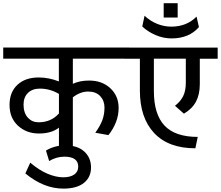

<svg xmlns="http://www.w3.org/2000/svg" viewBox="-35 -918 1365 1186"><path d="M329.1 -129.4Q282.7 -93.3 205.6 -93.3Q128.4 -93.3 76.2 -141.4Q23.9 -189.5 23.9 -269.3Q23.9 -349.1 72.8 -394.3Q121.6 -439.5 203.6 -439.5Q267.1 -439.5 328.6 -415V-555.7H-15.1V-624.5H762.2V-555.7H415V-400.4Q458.5 -420.4 515.6 -420.4Q595.7 -420.4 646.7 -372.8Q697.8 -325.2 697.8 -251Q697.8 -163.1 634.8 -83.5L553.7 -98.1Q584.5 -141.1 597.4 -176.5Q610.4 -211.9 610.4 -253.9Q610.4 -295.9 584 -324.2Q557.6 -352.5 509.5 -352.5Q461.4 -352.5 415 -316.9V0L329.1 0.5ZM211.4 -370.6Q164.6 -370.6 137.5 -343.8Q110.4 -316.9 110.4 -271.5Q110.4 -219.2 138.7 -189.5Q164.1 -162.6 203.1 -162.6Q280.8 -162.6 329.1 -217.3V-337.9Q273.9 -370.6 211.4 -370.6Z M364.3 -20.5Q443.4 -20.5 485.4 17.8Q527.3 56.2 527.3 116.2Q527.3 176.3 483.9 211.4Q440.4 246.6 358.4 247.1Q236.3 248 121.6 153.3L151.9 86.9Q208.5 134.8 260.3 156Q312 177.2 355.7 177.2Q399.4 177.2 423.8 159.9Q448.2 142.6 448.2 111.8Q448.2 49.8 362.8 49.8Q314 49.8 268.6 76.7L249 12.2Q273.9 -3.4 305.4 -12Q336.9 -20.5 364.3 -20.5Z M1171.9 -2Q1005.4 -2 917.2 -96.2Q829.1 -190.4 829.1 -357.9V-555.2H733.4V-624H1309.6V-555.2H1199.2V-397.9Q1199.2 -335 1175.8 -290.5Q1152.3 -246.1 1101.1 -215.8L1045.9 -264.6Q1079.6 -290.5 1096.2 -323.7Q1112.8 -356.9 1112.8 -406.7V-555.7H915.5V-356.4Q915.5 -211.9 981.4 -142.1Q1047.4 -72.3 1186.5 -72.3L1171.9 -2.4Z M1022.9 -753.4Q1117.7 -753.4 1179.2 -815.4L1193.8 -750.5Q1132.8 -680.7 1024.9 -680.7Q974.1 -680.7 926 -701.4Q877.9 -722.2 843.8 -754.4L857.9 -820.8Q892.6 -788.1 935.5 -770.8Q978.5 -753.4 1022.9 -753.4ZM1062.5 -898.4V-809.6H976.1V-898.4Z"/></svg>

Font: Yantramanav
Style: Regular
Weight: 400
Version: Version 1.000;PS 1.0;hotconv 1.0.72;makeotf.lib2.5.5900; ttf